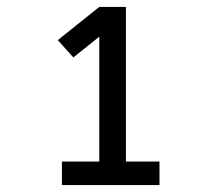

<svg xmlns="http://www.w3.org/2000/svg" viewBox="-20 -858 640 555"><path d="M159 -323V-391H267V-752L192 -692L147 -742L267 -838H344V-391H441V-323Z"/></svg>

Font: Iosevka Slab Extended
Style: Regular
Weight: 400
Width: 7
Monospace: yes
Designer: Belleve Invis
Foundry: Belleve Invis
Version: Version 11.1.1; ttfautohint (v1.8.3)